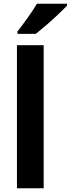

<svg xmlns="http://www.w3.org/2000/svg" viewBox="-20 -1000 376 1020"><path d="M212 0H70V-760H212ZM336 -970Q319 -952 289 -923.5Q259 -895 226.5 -867Q194 -839 170 -820H73V-833Q98 -865 127 -905.5Q156 -946 176 -980H336Z"/></svg>

Font: Noto Sans Devanagari UI SemiCondensed
Style: Bold
Weight: 700
Width: 4
Designer: Jelle Bosma - Monotype Design Team
Foundry: Monotype Imaging Inc.
Version: Version 2.004; ttfautohint (v1.8.4.7-5d5b)